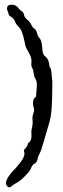

<svg xmlns="http://www.w3.org/2000/svg" viewBox="-20 -772 267 815"><path d="M201.2 -436.5Q202.1 -432.6 202.1 -410.6Q202.1 -388.7 201.2 -359.4Q200.2 -288.1 190.4 -255.9Q175.8 -208 165.5 -170.4Q155.3 -132.8 148.4 -121.1Q141.6 -109.4 139.2 -96.2Q136.7 -83 127 -77.6Q117.2 -72.3 112.8 -60.5Q108.4 -48.8 100.6 -40Q92.8 -31.2 84 -22.5Q63.5 -2 50.3 4.4Q37.1 10.7 27.8 19.5Q18.6 28.3 9.8 17.6Q-7.8 -2 43 -54.7Q89.8 -104.5 83 -126Q79.1 -133.8 84.5 -138.7Q89.8 -143.6 93.8 -149.9Q97.7 -156.2 98.1 -160.6Q98.6 -165 102.5 -167Q116.2 -176.8 113.3 -205.1Q112.3 -215.8 115.2 -227.5Q120.1 -247.1 118.2 -261.7Q116.2 -276.4 121.6 -291Q127 -305.7 123 -315.4Q119.1 -325.2 120.6 -340.8Q122.1 -356.4 132.8 -361.3Q134.8 -382.8 136.2 -403.8Q137.7 -424.8 131.8 -434.6Q126 -444.3 125 -450.2Q124 -456.1 123 -460.9Q122.1 -473.6 116.7 -483.4Q111.3 -493.2 113.3 -505.9Q116.2 -524.4 103 -546.9Q89.8 -569.3 87.9 -577.6Q85.9 -585.9 84 -596.2Q82 -606.4 79.1 -617.2Q71.3 -646.5 60.5 -656.7Q49.8 -667 46.9 -673.8Q43.9 -680.7 40 -688Q36.1 -695.3 26.4 -701.2Q16.6 -707 16.6 -711.9Q16.6 -716.8 12.7 -724.1Q8.8 -731.4 10.3 -739.7Q11.7 -748 17.6 -750Q23.4 -752 31.2 -752Q49.8 -750 56.6 -739.7Q63.5 -729.5 71.8 -724.6Q80.1 -719.7 82 -709Q84 -698.2 96.2 -688Q108.4 -677.7 112.8 -667Q117.2 -656.2 125.5 -650.9Q133.8 -645.5 137.2 -631.3Q140.6 -617.2 147.5 -610.4Q154.3 -603.5 156.7 -588.4Q159.2 -573.2 160.6 -555.7Q162.1 -538.1 174.8 -530.3Q187.5 -519.5 189.5 -493.2Q190.4 -487.3 192.9 -484.9Q195.3 -482.4 196.8 -476.1Q198.2 -469.7 198.7 -462.4Q199.2 -455.1 199.7 -447.8Q200.2 -440.4 201.2 -436.5Z"/></svg>

Font: Creepster Caps
Style: Regular
Weight: 400
Designer: Font Diner, Inc
Foundry: Font Diner, Inc
Version: Version 1.000